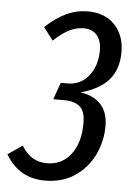

<svg xmlns="http://www.w3.org/2000/svg" viewBox="-82 -719 546 770"><g transform="rotate(5 191.0 -333.5)"><path d="M389 -528Q389 -458 351.5 -415.5Q314 -373 240 -353Q293 -345 322 -313.5Q351 -282 351 -226Q351 -167 325.5 -112.5Q300 -58 249.5 -23Q199 12 127 12Q23 12 -31 -80L27 -120Q48 -87 72.5 -72.5Q97 -58 130 -58Q190 -58 226 -105Q262 -152 262 -231Q262 -278 240.5 -297Q219 -316 176 -316H133L157 -384H184Q237 -384 269.5 -424.5Q302 -465 302 -527Q302 -567 283 -588.5Q264 -610 231 -610Q200 -610 171.5 -595.5Q143 -581 110 -550L71 -601Q114 -641 155 -660Q196 -679 241 -679Q310 -679 349.5 -637Q389 -595 389 -528Z"/></g></svg>

Font: Fira Sans Compressed
Style: Italic
Weight: 400
Width: 1
Italic angle: -8°
Designer: bBox Type GmbH & Carrois Corporate GbR & Edenspiekermann AG
Foundry: bBox Type GmbH & Carrois Corporate GbR & Edenspiekermann AG
Version: Version 4.301